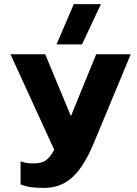

<svg xmlns="http://www.w3.org/2000/svg" viewBox="-20 -738 667 934"><path d="M255 -522 339 -718H471L379 -522ZM192 176Q156 176 130.5 172.5Q105 169 80 159V47Q97 53 111.5 55Q126 57 141 57Q182 57 202.5 42.5Q223 28 244 -9L31 -474H200L325 -173L448 -474H616L435 -39Q408 26 375 74.5Q342 123 298 149.5Q254 176 192 176Z"/></svg>

Font: Kanit SemiBold
Style: Regular
Weight: 600
Designer: Katatrad Team
Foundry: CadsonDemak
Version: Version 2.000; ttfautohint (v1.8.3)